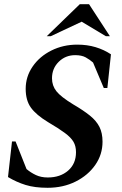

<svg xmlns="http://www.w3.org/2000/svg" viewBox="-20 -882 580 912"><path d="M206 10Q145 10 101.5 -3.5Q58 -17 18 -41L37 -210H54L106 -79Q126 -62 150.5 -50.5Q175 -39 207 -39Q266 -39 303.5 -71.5Q341 -104 341 -159Q341 -188 329 -208.5Q317 -229 288 -250.5Q259 -272 208 -302Q152 -336 127 -370.5Q102 -405 102 -460Q102 -518 135 -566Q168 -614 224 -642Q280 -670 347 -670Q394 -670 434 -658Q474 -646 507 -624L490 -464H473L422 -585Q406 -599 387 -609.5Q368 -620 337 -620Q291 -620 259 -588.5Q227 -557 227 -510Q227 -475 248 -448.5Q269 -422 328 -386Q376 -358 407 -333Q438 -308 452.5 -279Q467 -250 467 -209Q467 -148 432.5 -98.5Q398 -49 339 -19.5Q280 10 206 10ZM202 -710 359 -862H403L502 -710H483L368 -779L221 -710Z"/></svg>

Font: Spectral SC
Style: Bold Italic
Weight: 700
Italic angle: -10°
Designer: Jean-Baptiste Levee
Foundry: Production Type
Version: Version 2.001